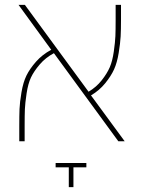

<svg xmlns="http://www.w3.org/2000/svg" viewBox="-20 -579 586 787"><path d="M353 -188 491 0H465L201 -361Q167 -343 143 -315Q119 -287 107 -261.5Q95 -236 89 -196Q83 -156 82 -131.5Q81 -107 81 -64V0H59V-60Q59 -105 60 -132Q61 -159 68 -200.5Q75 -242 88.5 -269.5Q102 -297 127.5 -326Q153 -355 190 -375L56 -559H82L343 -203Q375 -222 397 -250Q419 -278 430 -303.5Q441 -329 446.5 -368Q452 -407 453 -431Q454 -455 454 -497V-559H476V-500Q476 -457 474.5 -429.5Q473 -402 466.5 -362Q460 -322 447.5 -294.5Q435 -267 411 -237.5Q387 -208 353 -188ZM208 107V89H334V107H281V188H262V107Z"/></svg>

Font: FiraGO Thin
Style: Regular
Weight: 100
Designer: bBox Type
Foundry: bBox Type GmbH
Version: Version 1.001;PS 001.001;hotconv 1.0.88;makeotf.lib2.5.64775